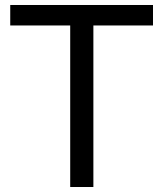

<svg xmlns="http://www.w3.org/2000/svg" viewBox="-20 -749 651 769"><path d="M354 -647V0H261.2V-647H21V-729H592.8V-647Z"/></svg>

Font: SolaimanLipi
Style: Normal
Weight: 400
Designer: Solaiman Karim
Foundry: Al Mamun Sumon
Version: Version 2.000